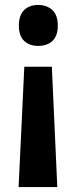

<svg xmlns="http://www.w3.org/2000/svg" viewBox="-20 -565 309 774"><path d="M213 -462Q213 -421 192 -400.5Q171 -380 134 -380Q98 -380 77 -400.5Q56 -421 56 -462Q56 -503 77 -524Q98 -545 134 -545Q169 -545 191 -524.5Q213 -504 213 -462ZM78 -296H189L211 189H55Z"/></svg>

Font: Noto Sans Sinhala UI Condensed
Style: Bold
Weight: 700
Width: 3
Designer: Jelle Bosma - Monotype Design Team
Foundry: Monotype Imaging Inc.
Version: Version 2.006; ttfautohint (v1.8.4.7-5d5b)